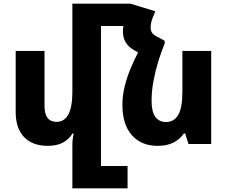

<svg xmlns="http://www.w3.org/2000/svg" viewBox="-20 -780 1230 1040"><path d="M527 119H671V240H372V6Q372 -25 379 -57H373Q353 -25 320.5 -7.5Q288 10 238 10Q157 10 111 -37Q65 -84 65 -173V-504H221V-207Q221 -120 286 -120Q372 -120 372 -282V-760H687L821 -719L807 -684Q796 -656 796 -631Q796 -612 805.5 -600Q815 -588 845 -574L872 -559V-544Q854 -501 838 -449.5Q822 -398 811.5 -342.5Q801 -287 801 -234Q801 -175 821.5 -147Q842 -119 879 -119Q923 -119 945.5 -158Q968 -197 968 -282V-504H1124V0H1001L983 -57H976Q954 -25 919 -7.5Q884 10 834 10Q745 10 694 -48Q643 -106 643 -212Q643 -262 655.5 -312.5Q668 -363 687.5 -409.5Q707 -456 728 -496L707 -508Q646 -542 646 -608Q646 -624 648 -639H527Z"/></svg>

Font: Noto Sans Armenian SemiCondensed ExtraBold
Style: Regular
Weight: 800
Width: 4
Designer: Monotype Design Team
Foundry: Monotype Imaging Inc.
Version: Version 2.008; ttfautohint (v1.8.4.7-5d5b)